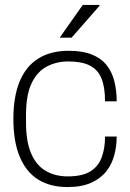

<svg xmlns="http://www.w3.org/2000/svg" viewBox="-20 -743 525 775"><path d="M252 12Q183 12 134.5 -18Q86 -48 60 -109.5Q34 -171 34 -263Q34 -353 59.5 -414.5Q85 -476 135 -507Q185 -538 257 -538Q313 -538 350.5 -523Q388 -508 410 -480.5Q432 -453 441.5 -415.5Q451 -378 451 -334H404Q404 -391 389.5 -426.5Q375 -462 342.5 -478.5Q310 -495 255 -495Q209 -495 170 -475Q131 -455 108 -408Q85 -361 85 -278V-248Q85 -171 106 -123Q127 -75 165 -53Q203 -31 253 -31Q311 -31 343.5 -50.5Q376 -70 390 -106.5Q404 -143 404 -192H451Q451 -154 441.5 -117.5Q432 -81 409.5 -52Q387 -23 348.5 -5.5Q310 12 252 12ZM221 -591 314 -723H381L382 -720L269 -591Z"/></svg>

Font: Archivo Thin
Style: Regular
Weight: 250
Designer: Hector Gatti
Foundry: Omnibus-Type
Version: Version 2.001